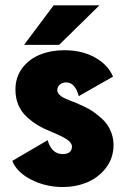

<svg xmlns="http://www.w3.org/2000/svg" viewBox="-20 -704 490 734"><path d="M72 -532.5 185 -683.5H360L206 -532.5ZM221 11Q154.5 11 99.2 -17.2Q44 -45.5 27 -89L162 -168Q178 -115 219 -115Q255 -115 255 -144Q255 -158 236 -170.8Q217 -183.5 179 -199Q148 -211.5 125.2 -225Q102.5 -238.5 81.8 -257.8Q61 -277 50 -303.2Q39 -329.5 39 -362Q39 -409 65.2 -443.8Q91.5 -478.5 133.2 -495.2Q175 -512 226 -512Q293.5 -512 343.2 -484.2Q393 -456.5 412 -411L281 -336.5Q275.5 -359.5 263.5 -374.2Q251.5 -389 233 -389Q218.5 -389 208.8 -380.5Q199 -372 199 -359.5Q199 -350 207 -342Q215 -334 223.8 -329.8Q232.5 -325.5 246.5 -320Q262.5 -314 272.8 -309.8Q283 -305.5 302.5 -296.2Q322 -287 335 -278Q348 -269 364.2 -255Q380.5 -241 390.5 -226.5Q400.5 -212 407.2 -192Q414 -172 414 -150Q414 -100 385 -62.2Q356 -24.5 312.8 -6.8Q269.5 11 221 11Z"/></svg>

Font: League Mono Condensed ExtraBold
Style: Regular
Weight: 800
Width: 1
Designer: Tyler Finck
Foundry: The League of Moveable Type / Tyler Finck
Version: Version 2.210